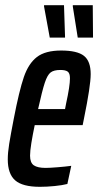

<svg xmlns="http://www.w3.org/2000/svg" viewBox="-20 -713 379 741"><path d="M10 -98Q10 -124 15.5 -158Q21 -192 33 -254Q54 -363 72 -415.5Q90 -468 122.5 -493Q155 -518 216 -518Q278 -518 304 -497.5Q330 -477 330 -427Q330 -382 304 -255L299 -230H114Q106 -192 101 -161Q96 -130 96 -112Q96 -85 110.5 -75Q125 -65 156 -65Q171 -65 202 -67.5Q233 -70 255 -73L240 -3Q221 2 191 5Q161 8 134 8Q67 8 38.5 -17Q10 -42 10 -98ZM231 -292 235 -313Q250 -381 250 -411Q250 -430 241.5 -436.5Q233 -443 213 -443Q188 -443 175.5 -433.5Q163 -424 153 -394Q143 -364 127 -292ZM172 -568 150 -688V-693H227L231 -572V-568ZM280 -568 261 -688V-693H338L339 -572V-568Z"/></svg>

Font: Saira Ultra Condensed SemiBold
Style: Italic
Weight: 600
Width: 1
Italic angle: -12°
Designer: Hector Gatti with collaboration of the Omnibus-Type team
Foundry: Omnibus-Type
Version: Version 1.001; ttfautohint (v1.8)